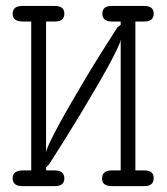

<svg xmlns="http://www.w3.org/2000/svg" viewBox="-20 -631 565 651"><path d="M22.9 -26.9Q22.9 -52.7 57.1 -53.2H85.9V-558.1H57.1Q22.9 -558.1 22.9 -584Q22.9 -610.8 55.2 -610.8H166Q198.2 -610.8 198.2 -585Q198.2 -558.1 167 -558.1H136.2V-113.8L138.2 -123Q153.3 -164.1 213.1 -268.1Q272.9 -372.1 322 -450Q371.1 -527.8 377.9 -538.1L389.2 -546.9V-558.1H359.9Q326.7 -558.1 327.1 -585Q327.1 -610.8 357.9 -610.8H469.2Q501.5 -610.8 501 -585Q501 -558.1 470.2 -558.1H439V-53.2H469.2Q501.5 -53.2 501 -26.9Q501 0 470.2 0H358.9Q325.7 0 326.2 -25.9Q326.2 -52.7 357.9 -53.2H389.2V-497.1L387.2 -487.8Q371.1 -445.8 310.5 -341.8Q250 -237.8 200.4 -158.9Q150.9 -80.1 146 -73.2L136.2 -64V-53.2H165Q198.2 -53.2 198.2 -25.9Q198.2 0 166 0H55.2Q22.9 0 22.9 -26.9Z"/></svg>

Font: CMU Typewriter Text
Style: Light
Weight: 200
Version: Version 0.7.0